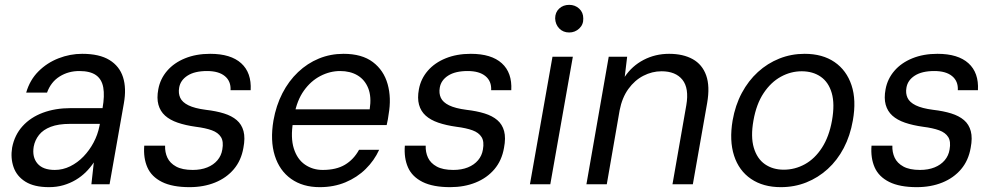

<svg xmlns="http://www.w3.org/2000/svg" viewBox="-20 -760 4098 792"><path d="M182 12Q121 12 85 -10.5Q49 -33 36 -70.5Q23 -108 30 -151Q40 -203 73 -239.5Q106 -276 157 -295Q208 -314 272 -314H403Q412 -365 406 -399Q400 -433 376 -450Q352 -467 307 -467Q262 -467 226 -444.5Q190 -422 174 -378H88Q103 -430 138.5 -465.5Q174 -501 221.5 -519.5Q269 -538 319 -538Q390 -538 431.5 -512.5Q473 -487 487.5 -441.5Q502 -396 491 -334L432 0H357L367 -90Q353 -69 334.5 -50.5Q316 -32 292.5 -18Q269 -4 241.5 4Q214 12 182 12ZM206 -59Q239 -59 269.5 -74Q300 -89 324.5 -114.5Q349 -140 366 -172Q383 -204 390 -239L392 -249H268Q221 -249 189.5 -237Q158 -225 141 -203.5Q124 -182 119 -155Q112 -112 134.5 -85.5Q157 -59 206 -59Z M762 12Q691 12 648 -9.5Q605 -31 588 -69.5Q571 -108 575 -159H661Q660 -132 670.5 -109.5Q681 -87 706.5 -73Q732 -59 775 -59Q809 -59 835 -69.5Q861 -80 877 -99Q893 -118 897 -143Q903 -176 891.5 -194.5Q880 -213 854 -222.5Q828 -232 788 -237Q745 -243 713 -254Q681 -265 661 -283Q641 -301 633.5 -328Q626 -355 633 -392Q641 -435 669.5 -468Q698 -501 743.5 -519.5Q789 -538 847 -538Q932 -538 975 -499Q1018 -460 1014 -388H931Q933 -425 907.5 -446Q882 -467 834 -467Q783 -467 753.5 -448Q724 -429 719 -398Q715 -375 723.5 -356.5Q732 -338 757.5 -325.5Q783 -313 829 -307Q872 -302 904 -292Q936 -282 956.5 -264.5Q977 -247 984.5 -219Q992 -191 984 -150Q975 -98 944.5 -62Q914 -26 867 -7Q820 12 762 12Z M1299 12Q1229 12 1181 -22Q1133 -56 1113.5 -118Q1094 -180 1108 -263Q1119 -325 1145 -375.5Q1171 -426 1209.5 -462.5Q1248 -499 1295.5 -518.5Q1343 -538 1397 -538Q1473 -538 1518 -504Q1563 -470 1579 -413Q1595 -356 1583 -288Q1582 -278 1580 -268Q1578 -258 1575 -244H1168L1179 -309H1505Q1513 -361 1499 -396Q1485 -431 1455 -449Q1425 -467 1383 -467Q1341 -467 1301.5 -446.5Q1262 -426 1233.5 -386Q1205 -346 1194 -286L1189 -258Q1178 -192 1192 -147.5Q1206 -103 1238 -81Q1270 -59 1311 -59Q1367 -59 1403 -80.5Q1439 -102 1461 -142H1544Q1524 -98 1488.5 -63Q1453 -28 1405 -8Q1357 12 1299 12Z M1837 12Q1766 12 1723 -9.5Q1680 -31 1663 -69.5Q1646 -108 1650 -159H1736Q1735 -132 1745.5 -109.5Q1756 -87 1781.5 -73Q1807 -59 1850 -59Q1884 -59 1910 -69.5Q1936 -80 1952 -99Q1968 -118 1972 -143Q1978 -176 1966.5 -194.5Q1955 -213 1929 -222.5Q1903 -232 1863 -237Q1820 -243 1788 -254Q1756 -265 1736 -283Q1716 -301 1708.5 -328Q1701 -355 1708 -392Q1716 -435 1744.5 -468Q1773 -501 1818.5 -519.5Q1864 -538 1922 -538Q2007 -538 2050 -499Q2093 -460 2089 -388H2006Q2008 -425 1982.5 -446Q1957 -467 1909 -467Q1858 -467 1828.5 -448Q1799 -429 1794 -398Q1790 -375 1798.5 -356.5Q1807 -338 1832.5 -325.5Q1858 -313 1904 -307Q1947 -302 1979 -292Q2011 -282 2031.5 -264.5Q2052 -247 2059.5 -219Q2067 -191 2059 -150Q2050 -98 2019.5 -62Q1989 -26 1942 -7Q1895 12 1837 12Z M2166 0 2259 -526H2343L2250 0ZM2328 -626Q2303 -626 2287 -642.5Q2271 -659 2270 -684Q2270 -709 2286.5 -724.5Q2303 -740 2328 -740Q2352 -740 2369 -724.5Q2386 -709 2386 -684Q2387 -659 2369.5 -642.5Q2352 -626 2328 -626Z M2399 0 2491 -526H2567L2557 -443Q2587 -488 2635 -513Q2683 -538 2740 -538Q2798 -538 2837.5 -516Q2877 -494 2893 -449Q2909 -404 2897 -335L2838 0H2754L2811 -326Q2823 -396 2795 -431Q2767 -466 2709 -466Q2670 -466 2634 -447.5Q2598 -429 2572 -393Q2546 -357 2536 -305L2483 0Z M3201 12Q3128 12 3078 -22Q3028 -56 3008 -118Q2988 -180 3002 -263Q3013 -326 3040 -376.5Q3067 -427 3106.5 -463Q3146 -499 3195 -518.5Q3244 -538 3299 -538Q3373 -538 3422.5 -504Q3472 -470 3492.5 -408.5Q3513 -347 3498 -263Q3487 -200 3460.5 -149.5Q3434 -99 3394.5 -63Q3355 -27 3306 -7.5Q3257 12 3201 12ZM3213 -60Q3259 -60 3300 -82.5Q3341 -105 3370.5 -150.5Q3400 -196 3412 -263Q3424 -331 3411 -376Q3398 -421 3365.5 -443.5Q3333 -466 3287 -466Q3242 -466 3201 -443.5Q3160 -421 3130 -376Q3100 -331 3088 -263Q3076 -196 3089.5 -150.5Q3103 -105 3135.5 -82.5Q3168 -60 3213 -60Z M3762 12Q3691 12 3648 -9.5Q3605 -31 3588 -69.5Q3571 -108 3575 -159H3661Q3660 -132 3670.5 -109.5Q3681 -87 3706.5 -73Q3732 -59 3775 -59Q3809 -59 3835 -69.5Q3861 -80 3877 -99Q3893 -118 3897 -143Q3903 -176 3891.5 -194.5Q3880 -213 3854 -222.5Q3828 -232 3788 -237Q3745 -243 3713 -254Q3681 -265 3661 -283Q3641 -301 3633.5 -328Q3626 -355 3633 -392Q3641 -435 3669.5 -468Q3698 -501 3743.5 -519.5Q3789 -538 3847 -538Q3932 -538 3975 -499Q4018 -460 4014 -388H3931Q3933 -425 3907.5 -446Q3882 -467 3834 -467Q3783 -467 3753.5 -448Q3724 -429 3719 -398Q3715 -375 3723.5 -356.5Q3732 -338 3757.5 -325.5Q3783 -313 3829 -307Q3872 -302 3904 -292Q3936 -282 3956.5 -264.5Q3977 -247 3984.5 -219Q3992 -191 3984 -150Q3975 -98 3944.5 -62Q3914 -26 3867 -7Q3820 12 3762 12Z"/></svg>

Font: DM Sans 9pt
Style: Italic
Weight: 400
Italic angle: -10°
Designer: Colophon Foundry, Jonny Pinhorn
Foundry: Colophon Foundry
Version: Version 4.004